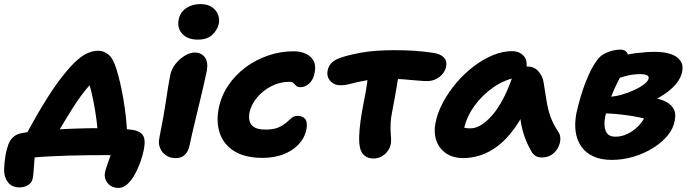

<svg xmlns="http://www.w3.org/2000/svg" viewBox="-64 -773 3408 951"><path d="M59 -94Q66 -107.4 82.6 -138.2Q99.2 -169 122.7 -209.3Q146.2 -249.6 172.2 -290.9Q198.2 -332.2 224 -367.2Q269.6 -428.4 303.8 -461.8Q338 -495.2 366.7 -508.4Q395.4 -521.6 422.8 -521.6Q449.4 -521.6 472.8 -503.1Q496.2 -484.6 512.8 -430.4Q521.6 -402.6 530.6 -364.4Q539.6 -326.2 547.2 -281.7Q554.8 -237.2 559.8 -191.1Q564.8 -145 565.8 -102L420.8 -80.6Q420.6 -128.6 413.9 -179.4Q407.2 -230.2 397.9 -276.1Q388.6 -322 378.5 -355.9Q368.4 -389.8 360.6 -403.8L429.4 -396Q398.2 -373.2 366.5 -335.5Q334.8 -297.8 297 -239.4Q272.6 -200.6 250.7 -164.1Q228.8 -127.6 212.6 -98Q196.4 -68.4 186.6 -49.6ZM524.2 157.8Q488.6 157.8 469.3 134Q450 110.2 456.2 80.4Q459.8 64 468.1 40.5Q476.4 17 485.4 -7.8Q494.4 -32.6 498.2 -54L579.2 -1.6Q564.4 -2 535.7 -3.3Q507 -4.6 458.2 -4.6Q416.2 -4.6 368.4 -4.1Q320.6 -3.6 271.8 -2.2Q223 -0.8 178.2 1.7Q133.4 4.2 95.5 7.7Q57.6 11.2 32.6 16.2L113.6 -46.6Q111.4 -35.8 109.5 -14.9Q107.6 6 105.8 29.6Q104 53.2 102.4 74.6Q100.8 96 98.4 108.8Q95.2 131 76 143.1Q56.8 155.2 33.8 155.2Q-5.2 155.2 -24.7 129.8Q-44.2 104.4 -43.6 67.2Q-43 47.4 -40.6 25.5Q-38.2 3.6 -34.4 -15.8Q-29.8 -37.8 -22.3 -58.2Q-14.8 -78.6 0.4 -93.2Q15.6 -107.8 42 -113.2Q69.2 -118.8 112.9 -123.4Q156.6 -128 210.1 -131.3Q263.6 -134.6 319.8 -136.4Q376 -138.2 428 -138.2Q445 -138.2 469.4 -137.8Q493.8 -137.4 521.9 -136.1Q550 -134.8 576.6 -131.8Q622.8 -128 640.8 -107Q658.8 -86 649 -34.4Q642.6 -1.2 630.3 32.4Q618 66 601.5 94.6Q585 123.2 565.3 140.5Q545.6 157.8 524.2 157.8Z M806.8 10.2Q778.8 10.2 758.1 -3.6Q737.4 -17.4 728.5 -40.4Q719.6 -63.4 725.2 -89Q738 -153.8 745.9 -198.6Q753.8 -243.4 758.6 -276.4Q763.4 -309.4 768 -338.5Q772.6 -367.6 779 -400Q785 -430.4 804.9 -455.8Q824.8 -481.2 851.1 -497Q877.4 -512.8 901.2 -512.8Q932.8 -512.8 950.5 -489.4Q968.2 -466 960.2 -421Q956 -401.2 947.8 -364.7Q939.6 -328.2 928.9 -283.4Q918.2 -238.6 907.4 -194.2Q896.6 -149.8 887.9 -112.3Q879.2 -74.8 875 -53Q869 -23.2 851.9 -6.5Q834.8 10.2 806.8 10.2ZM916 -576.8Q864.8 -576.8 838.7 -605.6Q812.6 -634.4 821 -676.2Q828.4 -712.8 858.4 -732.8Q888.4 -752.8 927.6 -752.8Q963.4 -752.8 985.5 -737.8Q1007.6 -722.8 1015.8 -700.9Q1024 -679 1020 -656.8Q1014.6 -628 989.5 -602.4Q964.4 -576.8 916 -576.8Z M1237.6 9Q1150.8 9 1097.6 -23.5Q1044.4 -56 1025.2 -111.9Q1006 -167.8 1019.2 -236Q1032 -298.8 1066.9 -350.4Q1101.8 -402 1153.1 -439.9Q1204.4 -477.8 1265.4 -498.4Q1326.4 -519 1390.4 -519Q1422.4 -519 1448.8 -507.7Q1475.2 -496.4 1488.5 -473Q1501.8 -449.6 1494.6 -413.6Q1487.6 -376.6 1467.2 -358.9Q1446.8 -341.2 1425.8 -341.2Q1410.2 -341.2 1403.1 -347.9Q1396 -354.6 1389.9 -361.2Q1383.8 -367.8 1369.6 -367.8Q1321.6 -367.8 1279 -345.6Q1236.4 -323.4 1207.9 -288.4Q1179.4 -253.4 1171.6 -215Q1167.4 -191 1172.5 -172.1Q1177.6 -153.2 1196.5 -142.2Q1215.4 -131.2 1251.4 -131.2Q1291 -131.2 1314.8 -141.7Q1338.6 -152.2 1353.3 -165.2Q1368 -178.2 1380.3 -188.7Q1392.6 -199.2 1410 -199.2Q1435 -199.2 1447.7 -183.5Q1460.4 -167.8 1453.4 -129.2Q1444.2 -88 1413.8 -56.5Q1383.4 -25 1338.1 -8Q1292.8 9 1237.6 9Z M1621.8 -350.6Q1591.2 -350.6 1572 -372Q1552.8 -393.4 1559 -424.2Q1563.4 -446.6 1578.5 -461.7Q1593.6 -476.8 1619.6 -485.8Q1657 -499.6 1723.9 -512Q1790.8 -524.4 1889 -524.4Q1945.2 -524.4 1989.3 -521.4Q2033.4 -518.4 2083.2 -511Q2116.4 -506.2 2133.8 -489Q2151.2 -471.8 2146 -444Q2142.4 -425.6 2129.9 -409.2Q2117.4 -392.8 2097.3 -382.1Q2077.2 -371.4 2050.4 -371.4Q2033.2 -371.4 2002.6 -374.2Q1972 -377 1935.6 -379.9Q1899.2 -382.8 1863.2 -382.8Q1795 -382.8 1750.7 -375Q1706.4 -367.2 1676.6 -358.9Q1646.8 -350.6 1621.8 -350.6ZM1786.2 12Q1762 12 1745.1 0.4Q1728.2 -11.2 1720.6 -35.6Q1714 -58.8 1715 -96Q1716 -133.2 1722.2 -176.3Q1728.4 -219.4 1736.4 -260.4Q1749.8 -324.6 1755.3 -369.3Q1760.8 -414 1765.8 -442L1918.8 -450.2Q1917.8 -443 1913.4 -418.2Q1909 -393.4 1903.4 -359Q1897.8 -324.6 1891.3 -288.3Q1884.8 -252 1878.8 -222Q1871.8 -187.8 1870.8 -162.2Q1869.8 -136.6 1871.1 -117.8Q1872.4 -99 1873.1 -84.4Q1873.8 -69.8 1871 -56.6Q1867.4 -39.6 1855.4 -23.6Q1843.4 -7.6 1825.5 2.2Q1807.6 12 1786.2 12Z M2231.4 10Q2179.6 10 2145.4 -13.5Q2111.2 -37 2097.4 -76.4Q2083.6 -115.8 2092.8 -163Q2102.6 -214 2130.1 -265.5Q2157.6 -317 2196.5 -362.7Q2235.4 -408.4 2281.6 -443.8Q2327.8 -479.2 2376.6 -499.4Q2425.4 -519.6 2471.6 -519.6Q2508.8 -519.6 2530 -495.9Q2551.2 -472.2 2541.8 -428Q2539 -412.2 2528.1 -403Q2517.2 -393.8 2502.6 -391Q2437 -380.2 2380.5 -341Q2324 -301.8 2285.2 -247.5Q2246.4 -193.2 2234.2 -134.2Q2231.2 -116.6 2230.8 -102.1Q2230.4 -87.6 2234.4 -65.6L2186 -168.2Q2207 -149.8 2224.1 -143.5Q2241.2 -137.2 2266 -137.2Q2317.2 -137.2 2374.2 -202.4Q2431.2 -267.6 2474.4 -393Q2483 -417.2 2504.1 -430.4Q2525.2 -443.6 2547.4 -443.6Q2582.6 -443.6 2603.7 -418.8Q2624.8 -394 2628.8 -363.2Q2636.8 -315.2 2642.9 -274.9Q2649 -234.6 2661.8 -197.3Q2674.6 -160 2701.4 -119.8Q2712 -105.2 2711.5 -84Q2711 -62.8 2700 -41.8Q2689 -20.8 2668.7 -6.9Q2648.4 7 2619.4 7Q2601.6 7 2589.3 -0.5Q2577 -8 2569.6 -20.4Q2555.4 -45 2544.4 -69.9Q2533.4 -94.8 2525.5 -123.6Q2517.6 -152.4 2512.6 -189.2Q2507.6 -226 2504.6 -273.6L2559.2 -278.2Q2525.6 -194 2485.2 -138.3Q2444.8 -82.6 2401.6 -50Q2358.4 -17.4 2315.1 -3.7Q2271.8 10 2231.4 10Z M2966.6 19Q2913.2 19 2875.4 1.8Q2837.6 -15.4 2815.6 -46.7Q2793.6 -78 2787.5 -119.7Q2781.4 -161.4 2790.8 -211.4Q2799 -249.8 2814.2 -300.7Q2829.4 -351.6 2851.1 -400.4Q2872.8 -449.2 2898.6 -481.6Q2915.2 -502.6 2947.1 -514.9Q2979 -527.2 3009.2 -527.2Q3029.6 -527.2 3040.2 -514.5Q3050.8 -501.8 3045.6 -474.4Q3041.8 -456.4 3027.9 -429.7Q3014 -403 2995.9 -367.7Q2977.8 -332.4 2960.9 -288.8Q2944 -245.2 2933.4 -193.2Q2925 -152.6 2936.1 -124.3Q2947.2 -96 2984.8 -96Q3014.4 -96 3043.4 -109.6Q3072.4 -123.2 3096.3 -147.2Q3120.2 -171.2 3134 -201.4L3141.2 -181Q3127.6 -186.4 3101.3 -192Q3075 -197.6 3043.3 -201.9Q3011.6 -206.2 2980.6 -208.9Q2949.6 -211.6 2926.4 -211L2951.4 -293.6Q2981 -294.4 3014 -303.7Q3047 -313 3076.8 -326.7Q3106.6 -340.4 3126.5 -355.9Q3146.4 -371.4 3148.8 -384.6Q3151 -394.8 3140.3 -400.3Q3129.6 -405.8 3108.2 -405.8Q3071.4 -405.8 3038.9 -397.4Q3006.4 -389 2979.5 -379.2Q2952.6 -369.4 2930.4 -366.2Q2910.2 -365.2 2898.5 -377.3Q2886.8 -389.4 2891.2 -411.2Q2895.8 -435.8 2919.4 -454.6Q2943 -473.4 2973.8 -482.6Q3033.2 -503.2 3085.3 -509.7Q3137.4 -516.2 3181 -516.2Q3224.6 -516.2 3257.1 -505.6Q3289.6 -495 3305.7 -472.6Q3321.8 -450.2 3314.6 -415.8Q3308.4 -386.8 3285.2 -358.1Q3262 -329.4 3222.9 -303.8Q3183.8 -278.2 3132.1 -258.2Q3080.4 -238.2 3017 -226.6L3053.4 -296.8Q3100.4 -297.2 3143.2 -293Q3186 -288.8 3219.2 -276.1Q3252.4 -263.4 3269 -239.7Q3285.6 -216 3278.4 -177.4Q3272 -137.4 3243.1 -102.1Q3214.2 -66.8 3170.1 -39.6Q3126 -12.4 3073.5 3.3Q3021 19 2966.6 19Z"/></svg>

Font: Shantell Sans Light
Style: Italic
Weight: 300
Italic angle: -11°
Designer: Stephen Nixon, Anya Danilova, Shantell Martin
Foundry: Arrow Type
Version: Version 1.008;[ac192a2d6]